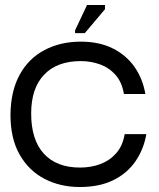

<svg xmlns="http://www.w3.org/2000/svg" viewBox="-20 -740 639 770"><path d="M300 10Q222 10 159 -22.5Q96 -55 59 -119.5Q22 -184 22 -280Q23 -375 59 -440.5Q95 -506 159 -539.5Q223 -573 304 -573Q377 -573 431 -546.5Q485 -520 518.5 -473Q552 -426 563 -363H477Q469 -411 443 -440Q417 -469 380.5 -482Q344 -495 304 -495Q209 -495 157 -440.5Q105 -386 105 -285Q105 -179 156 -123.5Q207 -68 301 -68Q345 -68 382.5 -82Q420 -96 446 -125.5Q472 -155 480 -202H567Q556 -140 522.5 -92Q489 -44 433.5 -17Q378 10 300 10ZM320 -607H281V-618L329 -720H401V-703Z"/></svg>

Font: Darker Grotesque Light SemiBold
Style: Regular
Weight: 600
Version: Version 1.000;gftools[0.9.28]